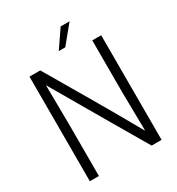

<svg xmlns="http://www.w3.org/2000/svg" viewBox="-208 -1027 1068 1157"><g transform="rotate(-30 326.5 -448.0)"><path d="M76 -728H151Q247 -565 336 -412.5Q425 -260 515 -100H517L513 -370V-728H575V0H506Q433 -124 369.5 -232.5Q306 -341 249 -439.5Q192 -538 137 -632H136L139 -362V0H76ZM306 -773 390 -896H452L351 -773Z"/></g></svg>

Font: Murecho Light
Style: Regular
Weight: 300
Designer: Neil Summerour
Foundry: Positype
Version: Version 1.010; ttfautohint (v1.8.3)